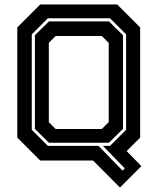

<svg xmlns="http://www.w3.org/2000/svg" viewBox="-20 -720 712 861"><path d="M518 121 397.5 0H160.5L57.5 -103V-597L160.5 -700H505.5L608.5 -597V-103L548 -42.5L614 25ZM529.5 45 539.5 35 441.5 -66H473.5L545.5 -138V-566L473.5 -638H194.5L122.5 -566V-138L194.5 -66H421.5ZM229.5 -141.5H436.5L467.5 -172V-528L436.5 -558.5H229.5L199 -528V-172ZM199.5 -80 136.5 -142V-562L199.5 -624H468.5L531.5 -562V-142L468.5 -80Z"/></svg>

Font: Tourney
Style: Bold
Weight: 700
Designer: Tyler Finck
Foundry: Etcetera Type Co
Version: Version 1.015